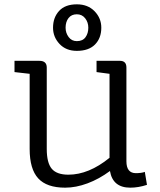

<svg xmlns="http://www.w3.org/2000/svg" viewBox="-20 -853 741 887"><path d="M281 14Q196 14 156.5 -29Q117 -72 117 -165V-512L47 -520V-572H162Q196 -572 196 -541V-165Q196 -101 219 -73.5Q242 -46 296 -46Q390 -46 486 -124V-512L426 -520V-572H534Q564 -572 564 -541V-108Q564 -53 608 -53Q619 -53 630.5 -54.5Q642 -56 649 -59L659 1Q619 14 582 14Q501 14 488 -63Q438 -26 384.5 -6Q331 14 281 14ZM335 -618Q285 -618 255 -650Q225 -682 225 -725Q225 -772 253 -802.5Q281 -833 335 -833Q386 -833 417 -801Q448 -769 448 -725Q448 -677 419 -647.5Q390 -618 335 -618ZM335 -663Q362 -663 375 -681Q388 -699 388 -725Q388 -750 373.5 -768.5Q359 -787 335 -787Q310 -787 296.5 -769.5Q283 -752 283 -725Q283 -701 297 -682Q311 -663 335 -663Z"/></svg>

Font: Fauna One
Style: Regular
Weight: 400
Designer: Eduardo Rodriguez Tunni
Foundry: Eduardo Rodriguez Tunni
Version: Version 2.001; ttfautohint (v1.8.4.7-5d5b);gftools[0.9.23]